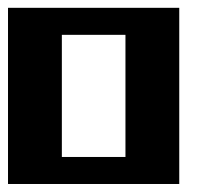

<svg xmlns="http://www.w3.org/2000/svg" viewBox="-20 -459 516 479"><path d="M293 -67.4V-372.1H134.3V-67.4ZM0 0V-439.5H427.2V0Z"/></svg>

Font: Aqlam Corner
Style: Regular
Weight: 400
Designer: Developer/ Husham Jawad
Version: Version 1.00;December 29, 2020;FontCreator 13.0.0.2683 32-bi